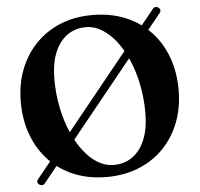

<svg xmlns="http://www.w3.org/2000/svg" viewBox="-53 -784 903 869"><g transform="rotate(-5 398.5 -349.5)"><path d="M90.5 25.5Q84 21 83.2 14.2Q82.5 7.5 87.5 1.5L672 -721Q677 -727.5 684.2 -728.5Q691.5 -729.5 698 -724.5Q705 -719.5 705.8 -713.2Q706.5 -707 702 -701L117 22Q111.5 29 104.5 29.8Q97.5 30.5 90.5 25.5ZM396 -717.5Q478.5 -717.5 544.8 -690.5Q611 -663.5 658.5 -613.8Q706 -564 731.2 -496Q756.5 -428 756.5 -345.5Q756.5 -267 731.2 -200.5Q706 -134 659 -85Q612 -36 546 -8.8Q480 18.5 399 18.5Q317.5 18.5 251.5 -8.5Q185.5 -35.5 138.2 -85.2Q91 -135 65.5 -203.2Q40 -271.5 40 -354Q40 -432 65.2 -498.5Q90.5 -565 137.5 -614.2Q184.5 -663.5 250 -690.5Q315.5 -717.5 396 -717.5ZM597.5 -256.5Q597.5 -323 585.2 -383.8Q573 -444.5 551 -495.8Q529 -547 499.5 -585Q470 -623 435.2 -644.2Q400.5 -665.5 363 -665.5Q314 -665.5 277.2 -639Q240.5 -612.5 220.5 -562.8Q200.5 -513 200.5 -443Q200.5 -376 212.8 -315Q225 -254 247 -202.8Q269 -151.5 298.2 -113.2Q327.5 -75 362.2 -54Q397 -33 434 -33Q484 -33 520.8 -59.5Q557.5 -86 577.5 -135.8Q597.5 -185.5 597.5 -256.5Z"/></g></svg>

Font: Fraunces SemiBold
Style: Regular
Weight: 600
Version: Version 1.000;[b76b70a41]